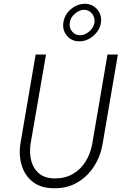

<svg xmlns="http://www.w3.org/2000/svg" viewBox="-20 -989 645 1018"><path d="M316 -870Q320 -898 337 -920.5Q354 -943 379 -956Q404 -969 431 -969Q471 -968 496 -938.5Q521 -909 515 -868Q511 -841 493.5 -818.5Q476 -796 451 -782.5Q426 -769 399 -770Q360 -770 335 -799.5Q310 -829 316 -870ZM350 -869Q346 -843 361.5 -823Q377 -803 403 -802Q428 -801 452.5 -821.5Q477 -842 481 -870Q484 -896 468.5 -916Q453 -936 428 -937Q403 -938 378 -917Q353 -896 350 -869ZM169 -700H224L142 -226Q135 -177 146 -135.5Q157 -94 188 -68.5Q219 -43 272 -43Q326 -43 367 -67Q408 -91 434 -133Q460 -175 469 -226L550 -700H605L524 -226Q513 -161 479 -107.5Q445 -54 391 -22Q337 10 267 9Q198 9 155.5 -23.5Q113 -56 96 -109.5Q79 -163 88 -226Z"/></svg>

Font: Jost* Light
Style: Italic
Weight: 300
Italic angle: -10°
Version: Version 3.7